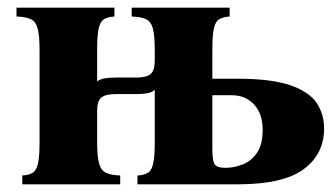

<svg xmlns="http://www.w3.org/2000/svg" viewBox="-20 -480 869 500"><path d="M597 -275Q687 -275 736 -258Q785 -241 804.5 -212Q824 -183 824 -145Q824 -79 771 -39.5Q718 0 599 0H338V-23Q355 -24 365 -30Q375 -36 379 -54.5Q383 -73 383 -110V-246Q375 -239 363 -237Q351 -235 336 -235H282Q255 -235 244 -226Q233 -217 233 -191V-110Q233 -73 238 -54.5Q243 -36 256 -30Q269 -24 293 -23V0H38V-23Q55 -24 65 -30Q75 -36 79 -54.5Q83 -73 83 -110V-350Q83 -388 78 -406Q73 -424 60.5 -430Q48 -436 23 -437V-460H278V-437Q261 -436 251 -430Q241 -424 237 -406Q233 -388 233 -350V-268Q241 -274 252.5 -276Q264 -278 280 -278H334Q361 -278 372 -287Q383 -296 383 -323V-350Q383 -388 378 -406Q373 -424 360.5 -430Q348 -436 323 -437V-460H578V-437Q561 -436 551 -430Q541 -424 537 -406Q533 -388 533 -350V-275ZM533 -91Q533 -67 537.5 -55Q542 -43 567 -43Q590 -43 612.5 -52Q635 -61 649.5 -82.5Q664 -104 664 -142Q664 -184 641.5 -208Q619 -232 584 -232H533Z"/></svg>

Font: Bona Nova
Style: Bold
Weight: 700
Designer: Mateusz Machalski
Foundry: Capitalics
Version: Version 4.001; ttfautohint (v1.8.3)